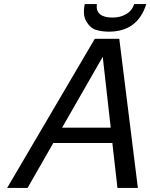

<svg xmlns="http://www.w3.org/2000/svg" viewBox="-20 -920 736 940"><path d="M395 -900H454Q450 -867 469.5 -850.5Q489 -834 531 -834Q569 -834 598 -851Q626 -867 637 -900H696Q654 -765 513 -765Q478 -765 449 -774Q421 -783 402 -816Q384 -847 395 -900ZM15 0 444 -730H474H534H564L655 0H555L530 -220H241L115 0ZM483 -642 284 -295H522Z"/></svg>

Font: Miedinger
Style: Italic
Weight: 400
Italic angle: -13°
Version: Version 001.000